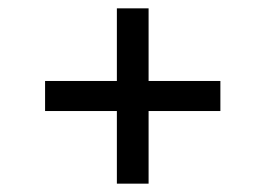

<svg xmlns="http://www.w3.org/2000/svg" viewBox="-20 -580 636 460"><path d="M260 -140V-314H88V-386H260V-560H336V-386H508V-314H336V-140Z"/></svg>

Font: Space Grotesk Frontify
Style: Regular
Weight: 400
Designer: Florian Karsten
Version: Version 2.000